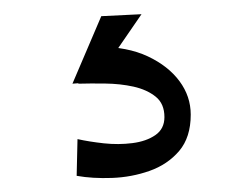

<svg xmlns="http://www.w3.org/2000/svg" viewBox="-20 -34 340 273"><path d="M89 216 90.2 163.8Q107 167.5 127.8 169.8Q148.5 172 168.2 169.5Q188 167 200.9 158.1Q213.8 149.2 213.8 132.5Q213.8 113.5 201.4 103.5Q189 93.5 169.9 89.2Q150.8 85 129.6 84.8Q108.5 84.5 91.2 85L120.2 32.5Q161 32.5 190.1 46.1Q219.2 59.8 235.2 81.4Q251.2 103 251.2 129Q251.2 161.2 234.8 180.6Q218.2 200 192.6 209Q167 218 139.2 219Q111.5 220 89 216ZM83 85 124 -11 181.2 -13.8 115 82.5Z"/></svg>

Font: Marhey Light
Style: Regular
Weight: 300
Designer: Nur Syamsi & Bustanul Arifin
Foundry: Namelatype
Version: Version 1.000